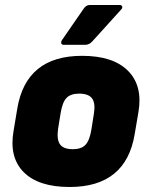

<svg xmlns="http://www.w3.org/2000/svg" viewBox="-20 -735 587 767"><path d="M258 12Q134 12 75 -47Q16 -106 34 -211L49 -301Q84 -512 308 -512Q432 -512 491.5 -452Q551 -392 533 -287L518 -199Q483 12 258 12ZM271 -139Q305 -139 321.5 -156.5Q338 -174 345 -217L355 -280Q362 -322 348 -341.5Q334 -361 296 -361Q262 -361 245.5 -343.5Q229 -326 222 -282L212 -220Q206 -177 220 -158Q234 -139 271 -139ZM235 -556Q227 -556 225 -561.5Q223 -567 227 -574L314 -700Q324 -715 338 -715H458Q466 -715 468 -709Q470 -703 464 -697L350 -571Q337 -556 321 -556Z"/></svg>

Font: Sofia Sans ExtraBlack
Style: Italic
Weight: 1000
Italic angle: -9°
Designer: Botio Nikoltchev, Ani Petrova
Foundry: lettersoup
Version: Version 4.100; ttfautohint (v1.8.4.7-5d5b)